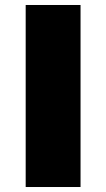

<svg xmlns="http://www.w3.org/2000/svg" viewBox="-20 -750 426 770"><path d="M83 0V-730H303V0Z"/></svg>

Font: Mplus 1p Black
Style: Regular
Weight: 900
Version: Version 1.061